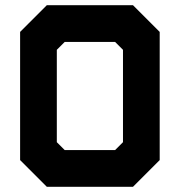

<svg xmlns="http://www.w3.org/2000/svg" viewBox="-20 -720 693 740"><path d="M160.5 0 57.5 -103V-597L160.5 -700H492.5L595.5 -597V-103L492.5 0ZM229.5 -141.5H423.5L454 -172V-528L423.5 -558.5H229.5L199 -528V-172ZM197 -71H457.5L524.5 -138V-562.5L457.5 -629.5H197L130 -562.5V-138ZM197 -71 130 -138V-562.5L197 -629.5H457.5L524.5 -562.5V-138L457.5 -71Z"/></svg>

Font: Tourney Black
Style: Regular
Weight: 900
Version: Version 1.015